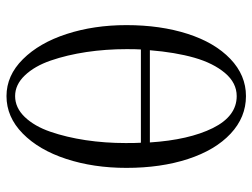

<svg xmlns="http://www.w3.org/2000/svg" viewBox="-114 -664 785 597"><g transform="rotate(90 278.5 -365.5)"><path d="M58.1 -366.2Q58.1 -471.7 85.2 -556.2Q112.3 -640.6 163.1 -689.2Q213.9 -737.8 278.8 -737.8Q344.7 -737.8 395.8 -689.9Q446.8 -642.1 474.4 -557.6Q502 -473.1 502 -366.2Q502 -263.7 474.1 -178.7Q446.3 -93.8 395 -43.5Q343.8 6.8 278.8 6.8Q214.8 6.8 164.1 -44.2Q113.3 -95.2 85.7 -180.2Q58.1 -265.1 58.1 -366.2ZM132.8 -367.2Q132.8 -302.2 141.8 -241.7Q150.9 -181.2 168.2 -130.9Q185.5 -80.6 214.4 -50.3Q243.2 -20 278.8 -20Q314.9 -20 343.8 -50Q372.6 -80.1 389.6 -129.6Q406.7 -179.2 415.8 -239.3Q424.8 -299.3 424.8 -363.8Q424.8 -396 423.8 -411.1H133.8Q132.8 -396 132.8 -367.2ZM136.2 -439H422.9Q415 -560.5 378.2 -634.8Q341.3 -709 278.8 -709Q237.8 -709 207 -672.6Q176.3 -636.2 159.4 -577.1Q142.6 -518.1 136.2 -439Z"/></g></svg>

Font: Dehuti
Style: Book
Weight: 400
Version: Version 1.2